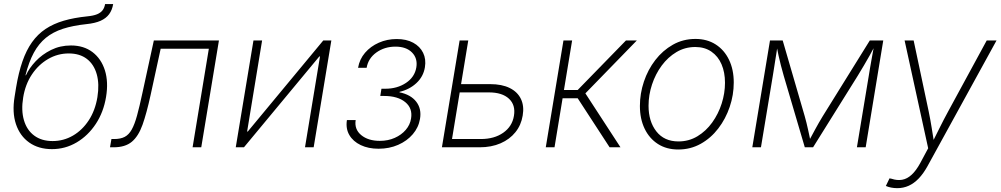

<svg xmlns="http://www.w3.org/2000/svg" viewBox="-20 -748 5081 975"><path d="M243.7 9.3Q175.8 9.3 128.4 -24.2Q81.1 -57.6 61 -117.7Q41 -177.7 54.2 -257.3L61.5 -302.7Q74.2 -379.4 94 -436.3Q113.8 -493.2 142.6 -533.7Q171.4 -574.2 211.2 -600.8Q251 -627.4 303.7 -642.8Q356.4 -658.2 423.8 -665Q454.1 -668 472.7 -675.5Q491.2 -683.1 501 -696Q510.7 -709 513.7 -727.5H554.7Q549.8 -697.3 534.2 -676Q518.6 -654.8 490.5 -642.3Q462.4 -629.9 418.9 -625.5Q350.1 -618.2 299.6 -601.8Q249 -585.4 212.9 -555.9Q176.8 -526.4 151.6 -480Q126.5 -433.6 109.4 -365.7H111.8Q128.4 -402.3 161.1 -437Q193.8 -471.7 239.5 -494.4Q285.2 -517.1 340.3 -517.1Q405.3 -517.1 449.7 -483.4Q494.1 -449.7 512.7 -390.9Q531.2 -332 518.6 -255.9Q505.9 -178.7 466.6 -118.9Q427.2 -59.1 369.4 -24.9Q311.5 9.3 243.7 9.3ZM247.1 -31.7Q302.7 -31.7 350.3 -59.3Q397.9 -86.9 430.7 -137Q463.4 -187 474.6 -254.4Q485.4 -321.3 471.2 -371.3Q457 -421.4 420.9 -449Q384.8 -476.6 329.1 -476.6Q272.9 -476.6 224.1 -448.2Q175.3 -419.9 141.8 -369.6Q108.4 -319.3 97.7 -252.9Q86.9 -187.5 101.6 -137.5Q116.2 -87.4 153.6 -59.6Q190.9 -31.7 247.1 -31.7Z M538.6 0 545.9 -42H560.1Q592.3 -42 613.3 -53Q634.3 -64 648.9 -90.1Q663.6 -116.2 676 -161.6Q688.5 -207 703.1 -275.4L761.2 -542.5H1091.8L1002 0H958L1040.5 -500.5H795.9L744.6 -264.6Q724.6 -173.3 703.9 -114.7Q683.1 -56.2 649.4 -28.1Q615.7 0 556.6 0Z M1572.8 0H1528.8L1605 -461.4H1601.6L1218.8 0H1177.2L1267.1 -542.5H1311L1234.9 -80.1H1238.3L1621.6 -542.5H1662.6Z M1902.3 7.3Q1850.6 7.3 1811.8 -11.2Q1772.9 -29.8 1753.9 -62.5Q1734.9 -95.2 1741.7 -138.2H1786.1Q1778.8 -91.3 1814.2 -62Q1849.6 -32.7 1908.7 -32.7Q1950.7 -32.7 1984.6 -47.9Q2018.6 -63 2040.5 -88.6Q2062.5 -114.3 2067.4 -146Q2076.2 -198.2 2037.8 -229.5Q1999.5 -260.7 1930.7 -260.7H1911.1L1917 -297.4H1936.5Q1997.1 -297.4 2041.5 -326.9Q2085.9 -356.4 2094.2 -405.8Q2101.6 -451.7 2072.3 -481.4Q2043 -511.2 1988.3 -511.2Q1933.1 -511.2 1891.6 -481.7Q1850.1 -452.1 1841.8 -403.8H1798.3Q1805.7 -447.3 1833.7 -480Q1861.8 -512.7 1903.8 -531.2Q1945.8 -549.8 1994.6 -549.8Q2043.9 -549.8 2078.4 -531Q2112.8 -512.2 2128.7 -479.7Q2144.5 -447.3 2137.7 -406.2Q2129.9 -358.9 2094.7 -326.2Q2059.6 -293.5 2009.3 -281.7L2008.3 -279.3Q2065.9 -267.6 2093.8 -231.4Q2121.6 -195.3 2112.8 -144Q2105.5 -100.6 2076.2 -66.4Q2046.9 -32.2 2002 -12.5Q1957 7.3 1902.3 7.3Z M2310.5 -320.8H2468.8Q2528.8 -320.8 2568.6 -301Q2608.4 -281.2 2625.5 -245.1Q2642.6 -209 2634.3 -161.1Q2626.5 -112.8 2597.4 -76.7Q2568.4 -40.5 2522 -20.3Q2475.6 0 2415.5 0H2224.1L2314 -542.5H2357.9L2275.4 -42H2421.9Q2490.2 -42 2535.6 -74Q2581.1 -106 2589.8 -159.7Q2599.1 -214.4 2564.7 -246.6Q2530.3 -278.8 2462.4 -278.8H2303.2Z M2751.5 0 2841.3 -542.5H2885.3L2843.8 -291H2913.6L3158.7 -542.5H3213.9L2952.6 -273.9L3130.9 0H3075.7L2913.6 -249H2836.9L2795.9 0Z M3424.3 11.2Q3364.7 11.2 3321 -16.8Q3277.3 -44.9 3253.4 -94.7Q3229.5 -144.5 3229.5 -210Q3229.5 -272.9 3249.8 -333.5Q3270 -394 3307.6 -442.9Q3345.2 -491.7 3397 -521Q3448.7 -550.3 3511.7 -550.3Q3570.8 -550.3 3614.5 -522.2Q3658.2 -494.1 3682.1 -444.3Q3706.1 -394.5 3706.1 -329.1Q3706.1 -265.6 3685.5 -205.1Q3665 -144.5 3627.4 -95.5Q3589.8 -46.4 3538.1 -17.6Q3486.3 11.2 3424.3 11.2ZM3425.3 -29.8Q3478.5 -29.8 3522 -56.2Q3565.4 -82.5 3596.7 -126Q3627.9 -169.4 3644.8 -222.2Q3661.6 -274.9 3661.6 -327.6Q3661.6 -380.9 3644 -421.6Q3626.5 -462.4 3592.5 -485.8Q3558.6 -509.3 3510.7 -509.3Q3458.5 -509.3 3415.3 -483.6Q3372.1 -458 3340.3 -415Q3308.6 -372.1 3291 -318.8Q3273.4 -265.6 3273.4 -210.9Q3273.4 -131.3 3313.2 -80.6Q3353 -29.8 3425.3 -29.8Z M3800.3 0 3890.1 -542.5H3954.6L4066.4 -158.2Q4071.3 -141.1 4075.4 -124.3Q4079.6 -107.4 4083 -91.6Q4086.4 -75.7 4089.8 -60.3Q4093.3 -44.9 4096.2 -29.8H4086.4Q4095.2 -45.4 4103.3 -60.8Q4111.3 -76.2 4120.1 -92Q4128.9 -107.9 4138.2 -124.5Q4147.5 -141.1 4158.2 -158.2L4397 -542.5H4465.3L4376 0H4331.5L4391.6 -362.3Q4394.5 -381.3 4397.9 -401.1Q4401.4 -420.9 4404.8 -440.4Q4408.2 -460 4411.9 -479.7Q4415.5 -499.5 4418.9 -518.1H4424.3Q4410.2 -490.7 4396 -465.8Q4381.8 -440.9 4367.2 -415.8Q4352.5 -390.6 4335.4 -362.8L4108.9 0H4066.9L3960 -362.8Q3952.1 -390.6 3945.6 -415.5Q3939 -440.4 3933.6 -465.6Q3928.2 -490.7 3922.9 -518.1H3928.7Q3925.8 -498.5 3922.9 -479.2Q3919.9 -460 3916.7 -440.7Q3913.6 -421.4 3910.6 -401.6Q3907.7 -381.8 3904.3 -362.3L3844.2 0Z M4478.5 196.3 4497.1 157.7 4507.3 159.7Q4536.1 169.4 4561.5 164.8Q4586.9 160.2 4609.6 139.2Q4632.3 118.2 4652.8 80.6L4693.4 4.9L4573.7 -542.5H4619.6L4695.8 -183.1Q4704.6 -141.1 4711.2 -99.1Q4717.8 -57.1 4724.6 -15.6H4710Q4731 -57.1 4751.7 -99.1Q4772.5 -141.1 4795.4 -183.1L4990.7 -542.5H5040.5L4689.5 96.7Q4668.9 133.8 4645.3 158.4Q4621.6 183.1 4594.5 195.3Q4567.4 207.5 4536.6 207.5Q4520.5 207.5 4505.6 204.6Q4490.7 201.7 4478.5 196.3Z"/></svg>

Font: Inter 16pt ExtraLight
Style: Italic
Weight: 250
Italic angle: -9.3988°
Version: Version 4.001;git-66647c0bb